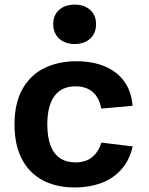

<svg xmlns="http://www.w3.org/2000/svg" viewBox="-20 -817 660 849"><path d="M311.1 12Q228.9 12 168.9 -19.9Q108.9 -51.8 76.5 -114.2Q44.2 -176.6 44.2 -266.6Q44.2 -361.6 79.7 -424Q115.2 -486.5 176.8 -516.3Q238.4 -546.2 318.3 -546.2Q387.6 -546.2 441.7 -524.2Q495.8 -502.3 528.5 -458.2Q561.2 -414 566.2 -349.1L427.4 -337Q419.6 -383.9 390.7 -409.6Q361.8 -435.2 313.6 -435.2Q252.2 -435.2 220.7 -392.3Q189.2 -349.4 189.2 -266.6Q189.2 -210.5 203.6 -173.1Q218 -135.8 245.7 -117.3Q273.4 -98.9 313.2 -98.9Q359.1 -98.9 387.2 -121.9Q415.2 -144.8 428.7 -186.4L567 -169.6Q551.9 -105.5 514 -64.9Q476.1 -24.3 423.9 -6.2Q371.8 12 311.1 12ZM215.3 -710.1Q215.3 -749.8 241.3 -773.2Q267.3 -796.6 310 -796.6Q352.7 -796.6 378.7 -773.2Q404.7 -749.8 404.7 -710.1Q404.7 -670 378.7 -646.2Q352.7 -622.3 310 -622.3Q282 -622.3 260.6 -633.1Q239.2 -643.8 227.3 -663.8Q215.3 -683.8 215.3 -710.1Z"/></svg>

Font: Monaspace Neon Var ExtraLight
Style: Regular
Weight: 200
Designer: Riley Cran and the Lettermatic Team
Version: Version 1.200 (Monaspace Neon Var)